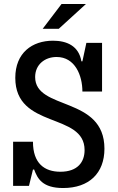

<svg xmlns="http://www.w3.org/2000/svg" viewBox="-20 -936 593 967"><path d="M298 11C429 11 506 -64 506 -187C506 -454 157 -378 157 -548C157 -611 206 -649 265 -649C358 -649 395 -556 395 -475H494V-720H415L395 -627H390C377 -705 316 -731 247 -731C142 -731 57 -670 57 -544C57 -284 406 -372 406 -180C406 -121 372 -71 284 -71C204 -71 146 -113 146 -222H46V0H126L146 -82H152C169 -36 194 11 298 11ZM195 -791H276L413 -916H290Z"/></svg>

Font: Hermeneus One
Style: Regular
Weight: 400
Designer: Rodrigo Fuenzalida, Pablo Impallari
Foundry: Pablo Impallari, Rodrigo Fuenzalida
Version: Version 1.002